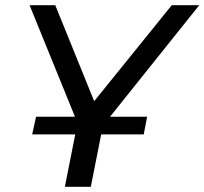

<svg xmlns="http://www.w3.org/2000/svg" viewBox="-20 -720 788 740"><path d="M748 -700H642L343 -330L193 -700H94L269 -270H119L104 -202H270L230 0H330L370 -202H534L547 -270H404Z"/></svg>

Font: AWKNG-Font Medium
Style: Italic
Weight: 500
Italic angle: -11.3°
Designer: Awakening Church
Foundry: Awakening Church
Version: Version 1.700;PS 001.700;hotconv 1.0.88;makeotf.lib2.5.64775